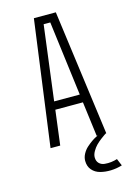

<svg xmlns="http://www.w3.org/2000/svg" viewBox="-133 -767 717 1035"><g transform="rotate(-15 225.0 -250.0)"><path d="M327 0 302 -193.5H148L123.5 0H69.5L164 -700H286.5L380.5 0H378.5Q375 2 368.8 6Q362.5 10 346.5 22.2Q330.5 34.5 318.5 46.8Q306.5 59 296.5 76.5Q286.5 94 286.5 109.5Q286.5 131 298.8 143.2Q311 155.5 330 157.2Q349 159 366.5 156.8Q384 154.5 400 149.5L416.5 189Q385.5 198.5 353.8 199.5Q322 200.5 294.5 193.2Q267 186 249.5 165.8Q232 145.5 232 114.5Q232 95 242.2 76Q252.5 57 267.2 43.8Q282 30.5 296.8 20.2Q311.5 10 322 5L332 0ZM206.5 -655 153.5 -238.5H296.5L243.5 -655Z"/></g></svg>

Font: League Mono Condensed UltraLight
Style: Regular
Weight: 200
Width: 1
Designer: Tyler Finck
Foundry: The League of Moveable Type / Tyler Finck
Version: Version 2.210